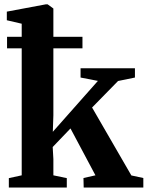

<svg xmlns="http://www.w3.org/2000/svg" viewBox="-20 -838 660 858"><path d="M19.5 0V-42L77 -54.5V-732L10.5 -747.5V-786L184 -818.5H193L218.5 -800V-322.5L216 -249L417.5 -476.5L340 -491.5V-533H583V-491.5L507.5 -476L391.5 -357.5L567 -54L620.5 -42.5V0H354L353 -42.5L406.5 -54.5L295 -264L215.5 -181L218.5 -127V-54.5L278.5 -42V0ZM11.5 -673.5H348.5V-622H11.5Z"/></svg>

Font: Merriweather 72pt
Style: Bold
Weight: 700
Version: Version 2.100